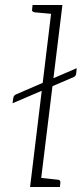

<svg xmlns="http://www.w3.org/2000/svg" viewBox="-20 -746 326 766"><path d="M30 -334 33 -355Q34 -364 43 -369L286 -474L284 -453Q283 -442 273 -438ZM100 0 188 -726H229L140 0ZM127 0 136 -37 211 -29Q216 -29 218.5 -26Q221 -23 221 -18L219 0ZM201 -726 193 -690 117 -697Q113 -698 110 -700.5Q107 -703 108 -708L110 -726Z"/></svg>

Font: Aleo ExtraLight
Style: Italic
Weight: 250
Italic angle: -7°
Designer: Alessio Laiso
Foundry: Alessio Laiso
Version: Version 2.001;gftools[0.9.29]